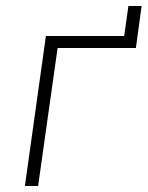

<svg xmlns="http://www.w3.org/2000/svg" viewBox="-20 -620 492 640"><path d="M133 -500H394L408 -600H452L433 -460H172L107 0H63Z"/></svg>

Font: Retni Sans Light
Style: Italic
Weight: 300
Italic angle: -8°
Designer: Vitaly Kuzmin
Foundry: ParaType Ltd.
Version: Version 1.00;June 10, 2019;FontCreator 11.5.0.2425 64-bit; t